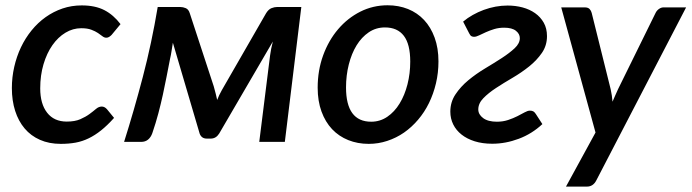

<svg xmlns="http://www.w3.org/2000/svg" viewBox="-20 -538 2622 728"><path d="M412.5 -91Q387 -62.5 363.5 -43.8Q340 -25 316.2 -13.5Q292.5 -2 266.8 2.8Q241 7.5 210.5 7.5Q166 7.5 131.5 -7.8Q97 -23 73.5 -50.8Q50 -78.5 37.5 -117.5Q25 -156.5 25 -204Q25 -245 34 -284.5Q43 -324 59.5 -358.8Q76 -393.5 99.8 -422.8Q123.5 -452 153 -473Q182.5 -494 217 -505.8Q251.5 -517.5 290 -517.5Q341 -517.5 375.8 -499.5Q410.5 -481.5 437 -446.5L403 -405.5Q399 -401.5 394 -398.2Q389 -395 383 -395Q375.5 -395 368.5 -400.5Q361.5 -406 351.5 -412.8Q341.5 -419.5 326.5 -425.2Q311.5 -431 288 -431Q256.5 -431 228.2 -414Q200 -397 178.8 -366.8Q157.5 -336.5 145 -294.5Q132.5 -252.5 132.5 -203Q132.5 -144 158.8 -110.5Q185 -77 233 -77Q264 -77 284.5 -86Q305 -95 319.2 -105.5Q333.5 -116 344 -125Q354.5 -134 366 -134Q376.5 -134 385.5 -124L412.5 -91Z M790.5 -210.5Q794.5 -196 797.8 -183.2Q801 -170.5 803.5 -159Q810 -176.5 821 -196L989 -488Q998 -502.5 1009.2 -507Q1020.5 -511.5 1031 -511.5H1122.5L1060 0H963L1004 -327.5Q1005.5 -339 1008.2 -353Q1011 -367 1014.5 -380.5L811 -31.5Q799 -12.5 779 -12.5H764Q744 -12.5 737 -31.5L635.5 -376Q633 -361 630.5 -344.8Q628 -328.5 625 -316Q618 -280.5 611.5 -246.8Q605 -213 597.5 -178.8Q590 -144.5 580.5 -108.5Q571 -72.5 557.5 -33Q552 -17.5 541.5 -8.8Q531 0 515 0H450.5Q488 -118.5 521.5 -246.2Q555 -374 578 -511.5H663Q674 -511.5 684.5 -507Q695 -502.5 699.5 -488L790.5 -210.5Z M1387.5 -76.5Q1421 -76.5 1448.5 -95.2Q1476 -114 1495.2 -145.5Q1514.5 -177 1525 -218.2Q1535.5 -259.5 1535.5 -304.5Q1535.5 -370.5 1511.2 -402.2Q1487 -434 1439.5 -434Q1405.5 -434 1378.2 -415.5Q1351 -397 1332 -366Q1313 -335 1302.5 -293.5Q1292 -252 1292 -206.5Q1292 -76.5 1387.5 -76.5ZM1378 7.5Q1336 7.5 1300.5 -6.8Q1265 -21 1239.2 -48.2Q1213.5 -75.5 1199 -115.2Q1184.5 -155 1184.5 -205.5Q1184.5 -271 1205.2 -328Q1226 -385 1262 -427.2Q1298 -469.5 1346.2 -493.8Q1394.5 -518 1449.5 -518Q1491.5 -518 1527 -503.8Q1562.5 -489.5 1588 -462.2Q1613.5 -435 1628 -395.2Q1642.5 -355.5 1642.5 -305Q1642.5 -262 1633 -222Q1623.5 -182 1606.5 -147.2Q1589.5 -112.5 1565.2 -84Q1541 -55.5 1511.8 -35.2Q1482.5 -15 1448.5 -3.8Q1414.5 7.5 1378 7.5Z M1904.5 -517Q1934.5 -517 1961.5 -509.8Q1988.5 -502.5 2009 -488Q2029.5 -473.5 2041.8 -451.8Q2054 -430 2054 -401Q2054 -365.5 2034.8 -337.5Q2015.5 -309.5 1986.5 -286.2Q1957.5 -263 1923.8 -243.2Q1890 -223.5 1861 -204.5Q1832 -185.5 1812.8 -165.8Q1793.5 -146 1793.5 -123Q1793.5 -104 1812 -90.2Q1830.5 -76.5 1864 -76.5Q1887 -76.5 1906.5 -83Q1926 -89.5 1941.8 -97.5Q1957.5 -105.5 1969.2 -112Q1981 -118.5 1989 -118.5Q1997 -118.5 2002 -115.8Q2007 -113 2011.5 -106L2036.5 -67.5Q1997 -30.5 1947 -11.8Q1897 7 1846.5 7Q1809.5 7 1780 -2.2Q1750.5 -11.5 1730 -27.8Q1709.5 -44 1698.5 -66.2Q1687.5 -88.5 1687.5 -114.5Q1687.5 -151 1707 -180.2Q1726.5 -209.5 1755.8 -233.8Q1785 -258 1819.2 -278.5Q1853.5 -299 1882.8 -318Q1912 -337 1931.5 -355.2Q1951 -373.5 1951 -393.5Q1951 -409.5 1936.2 -421.2Q1921.5 -433 1891.5 -433Q1871.5 -433 1854.2 -427.8Q1837 -422.5 1822.5 -416Q1808 -409.5 1796.8 -404Q1785.5 -398.5 1778 -398.5Q1773.5 -398 1768.2 -400.5Q1763 -403 1759 -411.5L1736 -456Q1752.5 -470 1772.5 -481.2Q1792.5 -492.5 1814.2 -500.5Q1836 -508.5 1859 -512.8Q1882 -517 1904.5 -517Z M2241 146Q2229 169.5 2205.5 169.5H2126L2238 -35.5L2108 -510H2197Q2209.5 -510 2215.5 -503.8Q2221.5 -497.5 2223.5 -489L2295.5 -199.5Q2298 -188 2299.8 -176.2Q2301.5 -164.5 2302.5 -152.5Q2307.5 -164.5 2312.8 -176.2Q2318 -188 2323.5 -200L2466 -489.5Q2470.5 -498.5 2478.8 -504.2Q2487 -510 2496 -510H2581.5Z"/></svg>

Font: Lato Semibold
Style: Italic
Weight: 600
Italic angle: -7°
Designer: Lukasz Dziedzic
Foundry: tyPoland Lukasz Dziedzic
Version: Version 2.006; 2014-01-15